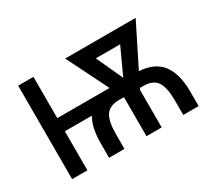

<svg xmlns="http://www.w3.org/2000/svg" viewBox="-102 -734 1060 940"><g transform="rotate(-30 428.0 -264.0)"><path d="M280.3 0H367.2V-87.9C367.8 -135.4 375.3 -169.3 389.6 -189.5C404 -209.6 427.7 -220.1 460.9 -220.7H490.2L491.7 -218.3V0H577.6V-211.4L582 -220.7H603.5C638 -220.4 662.5 -209.9 677 -189.2C691.5 -168.5 699.1 -134.8 699.7 -87.9V0H786.6V-87.9C785.6 -153.3 771.6 -203.2 744.6 -237.5C717.6 -271.9 675.6 -290.9 618.7 -294.4L735.4 -528.3H336.9L453.1 -294.9H157.7V-528.3H71.3V0H157.7V-220.7H310.5C290.7 -187.5 280.6 -141.9 280.3 -84ZM536.1 -304.7 467.3 -454.1H605Z"/></g></svg>

Font: Roboto Condensed
Style: Regular
Weight: 400
Designer: Google
Version: Version 2.134; 2016